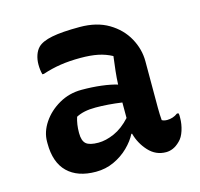

<svg xmlns="http://www.w3.org/2000/svg" viewBox="-86 -639 772 741"><g transform="rotate(-15 300.0 -268.0)"><path d="M504 -353V-166Q504 -153 504.5 -141Q505 -129 506 -117Q514 -112 527 -112Q538 -112 549 -115.5Q560 -119 569 -126H575Q577 -121 577 -117Q577 -113 577 -107Q577 -82 569 -57Q561 -32 547 -19Q533 -5 519 1Q505 7 491 7Q450 7 421.5 -24Q393 -55 382 -96H379Q366 -70 341 -45.5Q316 -21 282.5 -5.5Q249 10 210 10Q137 10 97 -29Q57 -68 57 -144V-151Q57 -190 81.5 -226.5Q106 -263 147 -286.5Q188 -310 237 -310Q279 -310 316 -305.5Q353 -301 379 -293Q380 -319 383 -346Q386 -373 390 -404Q364 -418 334.5 -424Q305 -430 265 -430Q221 -430 185 -424.5Q149 -419 113 -407H107Q102 -425 102 -447Q102 -467 108 -484.5Q114 -502 125 -513Q142 -530 182 -538Q222 -546 293 -546Q361 -546 408 -518Q455 -490 479.5 -445.5Q504 -401 504 -353ZM185 -151Q185 -120 199 -108Q213 -96 248 -96Q278 -96 312 -111Q346 -126 377 -160V-222Q349 -226 322.5 -228Q296 -230 272 -230Q247 -230 228 -226Q209 -222 194 -214Q185 -186 185 -153Z"/></g></svg>

Font: Recursive Mn Csl St SmB
Style: Regular
Weight: 600
Monospace: yes
Version: Version 1.079;hotconv 1.0.112;makeotfexe 2.5.65598; ttfautoh